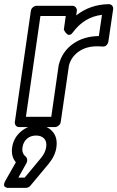

<svg xmlns="http://www.w3.org/2000/svg" viewBox="-36 -592 570 932"><path d="M-9.8 285.2 41 195.8Q16.6 167 22.9 124Q29.3 77.6 65.2 46.9Q101.1 16.1 147 16.1Q190.9 16.1 217.8 45.2Q244.6 74.2 237.8 123Q232.4 163.6 200.2 203.1L111.8 309.1Q102.5 319.8 89.8 319.8H7.8Q7.8 319.3 3.9 320.1Q0 320.8 -4.6 318.8Q-9.3 316.9 -12.9 314.2Q-16.6 311.5 -16.4 303.7Q-16.1 295.9 -9.8 285.2ZM36.1 0 113.8 -539.1Q115.2 -549.8 124 -556.9Q132.8 -564 142.1 -564H314.9Q325.7 -564 332 -555.9Q338.4 -547.9 336.9 -539.1L334 -517.1Q401.4 -570.3 491.2 -571.8Q502 -571.8 508.3 -564.7Q514.6 -557.6 513.2 -546.9L490.2 -391.1Q488.3 -380.4 481 -372.6Q473.6 -364.7 460 -366.2Q395 -372.1 353.3 -346.4Q311.5 -320.8 298.8 -274.9L258.8 0Q257.3 10.7 248.3 17.8Q239.3 24.9 230 24.9H57.1Q46.4 24.9 40.5 17.1Q34.7 9.3 36.1 0ZM53.2 270H84L163.1 174.8Q184.1 149.4 188 123Q192.4 95.7 178.5 80.8Q164.6 65.9 139.2 65.9Q112.8 65.9 94.7 81.5Q76.7 97.2 73.2 124Q68.8 152.3 88.9 168Q94.7 173.3 95.9 182.1Q97.2 190.9 92.8 199.2ZM89.8 -24.9H212.9L249 -276.9Q249 -277.3 249.5 -278.3Q250 -279.3 250 -279.8Q266.6 -342.8 318.6 -379.4Q370.6 -416 443.8 -417L459 -520Q373 -509.8 317.9 -435.1Q311 -425.3 304 -423.3Q296.9 -421.4 291.7 -425Q286.6 -428.7 282.5 -433.8Q278.3 -439 276.4 -443.4L273.9 -448.2L283.2 -514.2H160.2Z"/></svg>

Font: Trueno Bold Outline
Style: Italic
Weight: 700
Width: 6
Designer: Julieta Ulanovsky
Foundry: Julieta Ulanovsky
Version: Version 3.001b | FøM Fix